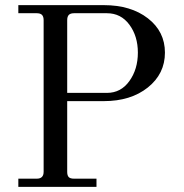

<svg xmlns="http://www.w3.org/2000/svg" viewBox="-20 -732 720 752"><path d="M51.8 0V-32.2H124Q150.9 -32.2 150.9 -59.1V-652.8Q150.9 -667 144.5 -673.6Q138.2 -680.2 124 -680.2H51.8V-711.9H386.2Q492.7 -711.9 559.3 -660.2Q626 -608.4 626 -525.9Q626 -442.9 559.1 -389.4Q492.2 -335.9 386.2 -335.9H243.2V-59.1Q243.2 -44.9 249 -38.6Q254.9 -32.2 270 -32.2H357.9V0ZM243.2 -368.2H398.9Q453.6 -368.2 486.8 -414.6Q520 -460.9 520 -525.9Q520 -590.3 486.8 -635.3Q453.6 -680.2 398.9 -680.2H270Q255.9 -680.2 249.5 -673.6Q243.2 -667 243.2 -652.8Z"/></svg>

Font: Flanker Steampunk
Style: Regular
Weight: 400
Designer: Alexey Kryukov, Leonardo Di Lena
Foundry: Alexey Kryukov, Leonardo Di Lena
Version: 1.210